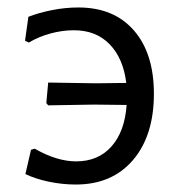

<svg xmlns="http://www.w3.org/2000/svg" viewBox="-20 -486 471 514"><path d="M392 -235Q392 -123 336 -57.5Q280 8 183 8Q147 8 111 0.5Q75 -7 48 -20L63 -85L73 -88Q132 -54 184 -54Q243 -54 278.5 -94Q314 -134 319 -205L232 -206L109 -204L104 -210L109 -265L236 -263L318 -264Q310 -330 273.5 -367.5Q237 -405 178 -405Q147 -405 115.5 -396.5Q84 -388 57 -372L47 -377L56 -441Q84 -452 119.5 -459Q155 -466 190 -466Q285 -466 338.5 -404.5Q392 -343 392 -235Z"/></svg>

Font: Alegreya Sans
Style: Regular
Weight: 400
Designer: Juan Pablo del Peral
Foundry: Huerta Tipografica
Version: Version 2.008; ttfautohint (v1.6)